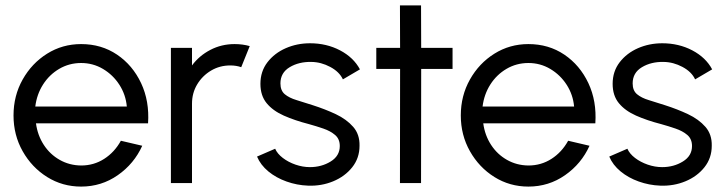

<svg xmlns="http://www.w3.org/2000/svg" viewBox="-20 -677 2678 710"><path d="M280 13Q211 13 154.2 -22.5Q97.5 -58 63.8 -117.8Q30 -177.5 30 -250Q30 -323 63.8 -383Q97.5 -443 154.2 -478.5Q211 -514 280 -514Q355 -514 412.8 -475Q470.5 -436 501.8 -369.5Q533 -303 527.5 -221H113Q119 -176.5 142 -141.2Q165 -106 200.8 -85.8Q236.5 -65.5 280 -65Q327 -65 365.2 -89.5Q403.5 -114 427 -156.5L506 -138Q476 -71.5 415.5 -29.2Q355 13 280 13ZM110.5 -283H449Q445 -327 421.5 -363.5Q398 -400 361 -422Q324 -444 280 -444Q236 -444 199.2 -422.5Q162.5 -401 139.2 -364.5Q116 -328 110.5 -283Z M612 0V-500H690V-435Q716.5 -471 757.8 -492.5Q799 -514 847.5 -514Q877.5 -514 903.5 -506.5L872 -428.5Q854 -435 831.5 -435Q792.5 -435 760.5 -416Q728.5 -397 709.2 -365Q690 -333 690 -293.5V0Z M1119 9.5Q1078 8 1039.5 -5.8Q1001 -19.5 972.2 -43.2Q943.5 -67 930.5 -98L997.5 -127Q1005.5 -108.5 1025.8 -93Q1046 -77.5 1072.8 -68.2Q1099.5 -59 1126 -59Q1169 -59 1202.8 -79.8Q1236.5 -100.5 1236.5 -137Q1236.5 -163 1219.2 -177.8Q1202 -192.5 1175.8 -201.5Q1149.5 -210.5 1122.5 -218Q1070 -231.5 1029.5 -249.5Q989 -267.5 966 -295.5Q943 -323.5 943 -367Q943 -413 969 -446.8Q995 -480.5 1036.8 -498.8Q1078.5 -517 1126.5 -517Q1187.5 -517 1237.5 -490.8Q1287.5 -464.5 1311 -420.5L1248 -383.5Q1235 -411.5 1201.2 -429.5Q1167.5 -447.5 1131.5 -448Q1085.5 -449 1051.2 -428.5Q1017 -408 1017 -368.5Q1017 -342 1033.2 -328.5Q1049.5 -315 1076.8 -306.8Q1104 -298.5 1136.5 -288Q1182 -273.5 1221.8 -254.8Q1261.5 -236 1286 -208Q1310.5 -180 1309.5 -138Q1309.5 -92.5 1282.5 -58.5Q1255.5 -24.5 1212 -6.5Q1168.5 11.5 1119 9.5Z M1653.5 -422H1537.5L1537 0H1459L1459.5 -422H1371.5V-500H1459.5L1459 -657H1537L1537.5 -500H1653.5Z M1934 13Q1865 13 1808.2 -22.5Q1751.5 -58 1717.8 -117.8Q1684 -177.5 1684 -250Q1684 -323 1717.8 -383Q1751.5 -443 1808.2 -478.5Q1865 -514 1934 -514Q2009 -514 2066.8 -475Q2124.5 -436 2155.8 -369.5Q2187 -303 2181.5 -221H1767Q1773 -176.5 1796 -141.2Q1819 -106 1854.8 -85.8Q1890.5 -65.5 1934 -65Q1981 -65 2019.2 -89.5Q2057.5 -114 2081 -156.5L2160 -138Q2130 -71.5 2069.5 -29.2Q2009 13 1934 13ZM1764.5 -283H2103Q2099 -327 2075.5 -363.5Q2052 -400 2015 -422Q1978 -444 1934 -444Q1890 -444 1853.2 -422.5Q1816.5 -401 1793.2 -364.5Q1770 -328 1764.5 -283Z M2421.5 9.5Q2380.5 8 2342 -5.8Q2303.5 -19.5 2274.8 -43.2Q2246 -67 2233 -98L2300 -127Q2308 -108.5 2328.2 -93Q2348.5 -77.5 2375.2 -68.2Q2402 -59 2428.5 -59Q2471.5 -59 2505.2 -79.8Q2539 -100.5 2539 -137Q2539 -163 2521.8 -177.8Q2504.5 -192.5 2478.2 -201.5Q2452 -210.5 2425 -218Q2372.5 -231.5 2332 -249.5Q2291.5 -267.5 2268.5 -295.5Q2245.5 -323.5 2245.5 -367Q2245.5 -413 2271.5 -446.8Q2297.5 -480.5 2339.2 -498.8Q2381 -517 2429 -517Q2490 -517 2540 -490.8Q2590 -464.5 2613.5 -420.5L2550.5 -383.5Q2537.5 -411.5 2503.8 -429.5Q2470 -447.5 2434 -448Q2388 -449 2353.8 -428.5Q2319.5 -408 2319.5 -368.5Q2319.5 -342 2335.8 -328.5Q2352 -315 2379.2 -306.8Q2406.5 -298.5 2439 -288Q2484.5 -273.5 2524.2 -254.8Q2564 -236 2588.5 -208Q2613 -180 2612 -138Q2612 -92.5 2585 -58.5Q2558 -24.5 2514.5 -6.5Q2471 11.5 2421.5 9.5Z"/></svg>

Font: Urbanist
Style: Regular
Weight: 400
Designer: Corey Hu
Foundry: Corey Hu
Version: Version 1.330; ttfautohint (v1.8.4.7-5d5b)